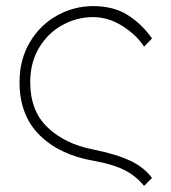

<svg xmlns="http://www.w3.org/2000/svg" viewBox="-20 -502 560 629"><path d="M288 25Q176 6 110 -59Q44 -124 44 -233Q44 -307 78 -364Q112 -421 167.5 -451.5Q223 -482 285 -482Q353 -482 399.5 -452Q446 -422 478 -376L452 -349Q428 -387 381.5 -416.5Q335 -446 285 -446Q232 -446 184.5 -420Q137 -394 108 -345.5Q79 -297 79 -233Q79 -139 135.5 -85Q192 -31 282 -13Q361 3 406.5 24.5Q452 46 478 81L452 107Q424 73 386.5 54.5Q349 36 288 25Z"/></svg>

Font: Kreadon
Style: Regular
Weight: 400
Designer: kohakuno
Foundry: StudioGnu
Version: Version 1.000;Glyphs 3.1.2 (3151)